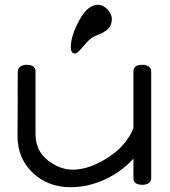

<svg xmlns="http://www.w3.org/2000/svg" viewBox="-20 -770 710 800"><path d="M53 -204Q53 -213 53.5 -293.5Q54 -374 54 -472Q54 -485 65 -492.5Q76 -500 91 -500Q128 -500 128 -472V-213Q128 -142 178.5 -102.5Q229 -63 283 -63Q351 -63 428.5 -112.5Q506 -162 536 -236V-473Q536 -500 574 -500Q589 -500 599.5 -493Q610 -486 610 -473V-27Q610 -14 599.5 -7Q589 0 574 0Q536 0 536 -27V-109Q486 -54 416.5 -22Q347 10 274 10Q180 10 116.5 -50Q53 -110 53 -204ZM275 -574Q275 -620 310 -685Q345 -750 388 -750Q410 -750 428 -730.5Q446 -711 446 -691Q446 -679 442.5 -669.5Q439 -660 435 -654.5Q431 -649 422 -642.5Q413 -636 408 -633.5Q403 -631 390.5 -626Q378 -621 374 -619Q354 -610 328.5 -578.5Q303 -547 292 -547Q275 -547 275 -574Z"/></svg>

Font: Happy Monkey
Style: Regular
Weight: 400
Version: Version 1.001